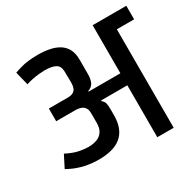

<svg xmlns="http://www.w3.org/2000/svg" viewBox="-180 -1050 1268 1248"><g transform="rotate(-30 454.5 -426.5)"><path d="M72.3 -821.7Q127.7 -841.3 166.8 -847Q206 -852.7 250.3 -852.7Q296.3 -852.7 336.5 -844.8Q376.7 -837 406.8 -818.7Q437 -800.3 454 -768.8Q471 -737.3 471 -689V-579.7Q471 -542.7 459.2 -518.5Q447.3 -494.3 418 -484.7V-480H656.3V-840.7H909V-739H779.3V0H656.3V-389.7Q633 -389.7 606.7 -389.7Q580.3 -389.7 553.8 -389.7Q527.3 -389.7 503.2 -389.7Q479 -389.7 459.7 -389.7L458.7 -385Q476.7 -370.7 480.3 -353.8Q484 -337 484 -310V-265Q484 -210 467.8 -171Q451.7 -132 420.5 -107.7Q389.3 -83.3 343.3 -72.7Q297.3 -62 238 -64Q178.3 -66.3 128.2 -80.7Q78 -95 31.3 -121.7L77 -211.3Q130 -184 170 -176.3Q210 -168.7 237.3 -168.7Q274.3 -168.7 302.2 -179.3Q330 -190 346 -213.8Q362 -237.7 362 -277V-349.3Q362 -371.7 355 -385.5Q348 -399.3 336.3 -406.3Q324.7 -413.3 310.5 -416Q296.3 -418.7 281.3 -418.7H139V-514H281.3Q307.3 -514 321.5 -522.5Q335.7 -531 341.3 -543.8Q347 -556.7 348.2 -570Q349.3 -583.3 349.3 -593.3L348 -672.3Q347 -712 320.2 -727.3Q293.3 -742.7 237 -742.7Q221 -742.7 197.3 -740.3Q173.7 -738 147.7 -733.2Q121.7 -728.3 97.3 -720Z"/></g></svg>

Font: Matangi Light
Style: Regular
Weight: 300
Designer: Prashant Pant
Foundry: The Graphic Ant
Version: Version 3.002